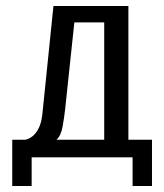

<svg xmlns="http://www.w3.org/2000/svg" viewBox="-20 -514 550 643"><path d="M21 109V-46H64Q76 -48 88 -57Q100 -66 109.5 -84.5Q119 -103 122 -133L159 -494H410V-46H489V109H424V13H86V109ZM169 -46H329V-439H229L198 -147Q195 -120 189.5 -89.5Q184 -59 169 -46Z"/></svg>

Font: Alumni Sans Medium
Style: Regular
Weight: 500
Designer: Robert E. Leuschke
Foundry: Robert E. Leuschke
Version: Version 1.018